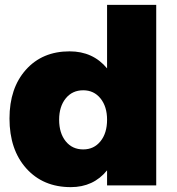

<svg xmlns="http://www.w3.org/2000/svg" viewBox="-20 -762 728 789"><path d="M622 -742V0H420V-62Q364 7 271 7Q157 7 88 -70Q19 -147 19 -275Q19 -400 86.5 -475.5Q154 -551 266 -551Q362 -551 420 -481V-742ZM322 -148Q366 -148 393 -181.5Q420 -215 420 -270Q420 -324 393 -357.5Q366 -391 322 -391Q277 -391 250 -357.5Q223 -324 223 -270Q223 -215 250 -181.5Q277 -148 322 -148Z"/></svg>

Font: Montserrat Extra Bold
Style: Regular
Weight: 800
Designer: Julieta Ulanovsky
Foundry: Julieta Ulanovsky
Version: Version 3.001;PS 003.001;hotconv 1.0.70;makeotf.lib2.5.58329